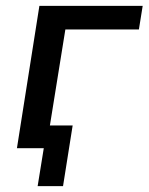

<svg xmlns="http://www.w3.org/2000/svg" viewBox="-20 -508 509 658"><path d="M38 0 115 -488H469L456 -407H204L151 -78H229L196 130H109L130 0Z"/></svg>

Font: Nunito Sans SemiBold
Style: Italic
Weight: 600
Italic angle: -9°
Designer: Vernon Adams
Foundry: Vernon Adams
Version: Version 3.006; ttfautohint (v1.8.3)